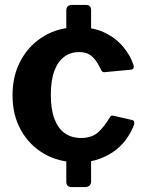

<svg xmlns="http://www.w3.org/2000/svg" viewBox="-20 -762 598 782"><path d="M351 -24Q351 0 325 0H272Q250 0 250 -22V-151Q250 -174 274 -174H329Q351 -174 351 -154V-24ZM351 -592Q351 -568 325 -568H272Q250 -568 250 -590V-719Q250 -742 274 -742H329Q351 -742 351 -721V-592ZM297 -651Q362 -651 407.5 -628.5Q453 -606 482 -571Q511 -536 523 -499Q530 -479 511 -478L406 -468Q395 -467 391 -479Q382 -498 371 -514Q360 -530 344 -540Q328 -550 302 -550Q268 -550 242 -531Q216 -512 201.5 -473.5Q187 -435 187 -376Q187 -316 202 -277Q217 -238 244.5 -219Q272 -200 310 -200Q354 -200 379.5 -223Q405 -246 428 -285Q431 -290 434 -291Q437 -292 445 -290L519 -273Q530 -270 526 -254Q518 -232 501 -205Q484 -178 456.5 -155Q429 -132 389.5 -116.5Q350 -101 297 -101Q220 -101 160 -135.5Q100 -170 65.5 -231.5Q31 -293 31 -374Q31 -456 66 -518.5Q101 -581 161 -616Q221 -651 297 -651Z"/></svg>

Font: Libre Franklin
Style: Bold
Weight: 700
Designer: Pablo Impallari, Rodrigo Fuenzalida, Nhung Nguyen
Foundry: Impallari Type
Version: Version 3.000